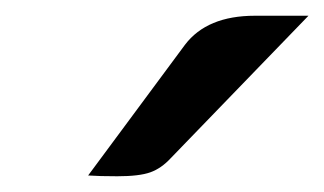

<svg xmlns="http://www.w3.org/2000/svg" viewBox="-20 -752 412 244"><path d="M215 -695Q243 -732 304 -732H372L197 -551Q185 -538 171 -533Q157 -528 129 -528Q106 -528 92 -529Z"/></svg>

Font: K2D Medium
Style: Italic
Weight: 500
Italic angle: -10°
Designer: Katatrad Aksorn Co.,Ltd.
Foundry: Cadson Demak Co.,Ltd.
Version: Version 1.000; ttfautohint (v1.6)